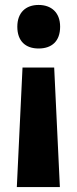

<svg xmlns="http://www.w3.org/2000/svg" viewBox="-20 -579 310 776"><path d="M223 -471C223 -529 187 -559 136 -559C84 -559 50 -528 50 -471C50 -413 83 -383 136 -383C189 -383 223 -412 223 -471ZM71 -306 48 177H222L199 -306Z"/></svg>

Font: Noto Sans Thai Looped Condensed ExtraBold
Style: Regular
Weight: 800
Width: 3
Designer: Sasikarn Vongin, Ben Mitchell
Foundry: The Fontpad Ltd
Version: Version 1.001